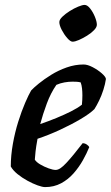

<svg xmlns="http://www.w3.org/2000/svg" viewBox="-20 -763 452 783"><path d="M164 0Q153 0 133.5 -7Q114 -14 92 -26Q70 -38 51.5 -53Q33 -68 24 -84Q24 -129 32.5 -176.5Q41 -224 54.5 -267Q68 -310 82.5 -343.5Q97 -377 107 -394Q117 -405 138.5 -422.5Q160 -440 189 -458Q218 -476 252 -488Q286 -500 321 -500Q337 -500 358 -489Q379 -478 395 -464Q411 -450 412 -441Q409 -420 401.5 -396.5Q394 -373 384 -352.5Q374 -332 365 -318Q347 -300 309 -277.5Q271 -255 224.5 -233.5Q178 -212 133 -197Q127 -164 125 -145.5Q123 -127 122 -112Q128 -102 144 -92.5Q160 -83 178 -76.5Q196 -70 207 -70Q216 -70 226.5 -77Q237 -84 250.5 -98.5Q264 -113 280.5 -133Q297 -153 317 -179Q326 -179 334 -173.5Q342 -168 344 -163Q334 -138 318 -109.5Q302 -81 280 -56Q258 -31 229 -15.5Q200 0 164 0ZM144 -257Q179 -269 210.5 -282Q242 -295 269 -308.5Q296 -322 314 -336Q315 -346 315.5 -355.5Q316 -365 316 -374Q316 -389 314.5 -402.5Q313 -416 309 -427Q301 -429 293 -429.5Q285 -430 276 -430Q260 -430 243 -427Q226 -424 210 -417Q187 -384 171 -341Q155 -298 144 -257ZM276 -593Q267 -593 254 -608Q241 -623 231.5 -641.5Q222 -660 222 -673Q222 -683 234.5 -695Q247 -707 264.5 -718Q282 -729 299 -736Q316 -743 325 -743Q336 -743 347.5 -728.5Q359 -714 367 -694.5Q375 -675 375 -662Q375 -652 363.5 -640Q352 -628 335 -617.5Q318 -607 302 -600Q286 -593 276 -593Z"/></svg>

Font: Texturina Medium 12pt SemiBold
Style: Italic
Weight: 600
Italic angle: -11°
Version: Version 1.002